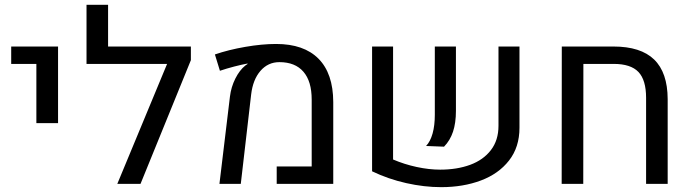

<svg xmlns="http://www.w3.org/2000/svg" viewBox="-20 -770 2891 804"><path d="M132.3 -502.4H26.9V-575.2H223.1V-254.4H132.3Z M779.3 -518.1 568.4 0H471.2L679.7 -502.4H342.3V-750H432.6V-575.2H779.3Z M942.9 -365.7Q947.8 -405.8 965.6 -441.2Q983.4 -476.6 1007.3 -495.6Q1009.3 -497.1 1017.1 -502.4L1016.1 -503.9Q994.1 -500 961.2 -491.5Q928.2 -482.9 900.9 -473.6L879.9 -542Q936.5 -561.5 1006.8 -573.7Q1077.1 -585.9 1136.2 -585.9Q1252.4 -585.9 1313.7 -524.2Q1375 -462.4 1375.5 -342.8V0H1138.7V-72.8H1285.2V-353Q1285.2 -429.7 1250.5 -469.7Q1215.8 -509.8 1149.9 -509.8Q1102.5 -509.8 1070.8 -473.4Q1039.1 -437 1031.7 -374.5L988.3 0H898.9Z M1626 -102.1Q1672.9 -82 1724.6 -70.8Q1776.4 -59.6 1823.2 -59.6Q1893.6 -59.6 1948.7 -79.8Q2003.9 -100.1 2035.6 -141.4Q2067.4 -182.6 2067.4 -243.2V-575.2H2155.3V-234.9Q2155.3 -153.8 2111.6 -97.9Q2067.9 -42 1993.7 -14.2Q1919.4 13.7 1827.6 13.7Q1756.3 13.7 1681.2 -3.2Q1606 -20 1538.1 -52.7V-575.2H1626ZM1800.8 -289.1V-575.2H1889.2V-305.2Q1889.2 -255.4 1877 -218.5Q1864.7 -181.6 1839.4 -155.8L1764.2 -158.7Q1782.2 -177.7 1791.5 -211.2Q1800.8 -244.6 1800.8 -289.1Z M2332.5 -575.2H2548.8Q2663.1 -575.2 2719.2 -520.8Q2775.4 -466.3 2775.9 -355V0H2685.5V-360.4Q2685.5 -435.1 2653.3 -468.8Q2621.1 -502.4 2549.8 -502.4H2422.9L2422.4 0H2332Z"/></svg>

Font: Heebo
Style: Regular
Weight: 400
Designer: Oded Ezer
Foundry: Meir Sadan
Version: Version 2.001; ttfautohint (v1.5.14-ce02) -l 8 -r 50 -G 200 